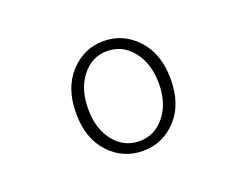

<svg xmlns="http://www.w3.org/2000/svg" viewBox="-91 -727 1182 920"><g transform="rotate(-20 500.0 -267.0)"><path d="M258.8 -265.6Q258.8 -394.5 329.1 -470.7Q399.4 -546.9 500 -546.9Q600.6 -546.9 670.9 -470.7Q741.2 -394.5 741.2 -265.6Q741.2 -137.7 671.4 -62.5Q601.6 12.7 500 12.7Q398.4 12.7 328.6 -62.5Q258.8 -137.7 258.8 -265.6ZM680.7 -265.6Q680.7 -367.2 629.4 -431.6Q578.1 -496.1 500 -496.1Q421.9 -496.1 371.1 -431.6Q320.3 -367.2 320.3 -265.6Q320.3 -164.1 371.1 -100.6Q421.9 -37.1 500 -37.1Q578.1 -37.1 629.4 -101.1Q680.7 -165 680.7 -265.6Z"/></g></svg>

Font: GenEi Gothic M Light
Style: Regular
Weight: 300
Designer: o_tamon (Modified); [Source Han Sans]
Ryoko NISHIZUKA  (kana & ideographs); Paul D. Hunt (Latin, Greek & Cyrillic); Wenl
Version: Version 1.1a;Original Version 1.004